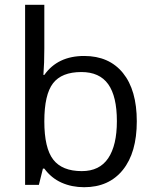

<svg xmlns="http://www.w3.org/2000/svg" viewBox="-20 -780 653 810"><path d="M335 -543.9Q440.4 -543.9 498.8 -471.9Q557.1 -399.9 557.1 -268.1Q557.1 -136.2 498.3 -63.2Q439.5 9.8 335 9.8Q282.7 9.8 239.5 -9.5Q196.3 -28.8 167 -68.8H161.1L144 0H85.9V-759.8H167V-575.2Q167 -513.2 163.1 -463.9H167Q223.6 -543.9 335 -543.9ZM323.2 -476.1Q240.2 -476.1 203.6 -428.5Q167 -380.9 167 -268.1Q167 -155.3 204.6 -106.7Q242.2 -58.1 325.2 -58.1Q399.9 -58.1 436.5 -112.5Q473.1 -167 473.1 -269Q473.1 -373.5 436.5 -424.8Q399.9 -476.1 323.2 -476.1Z"/></svg>

Font: f02293617
Style: Regular
Weight: 400
Foundry: Ascender Corporation
Version: Version 1.10